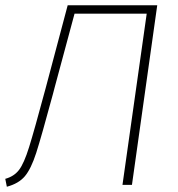

<svg xmlns="http://www.w3.org/2000/svg" viewBox="-22 -702 676 729"><path d="M479 0H443L535 -650H261L185 -368L179 -345Q135 -182 115.5 -121.5Q96 -61 72.5 -33Q49 -5 4 7L-2 -23Q31 -32 50 -56.5Q69 -81 88.5 -143.5Q108 -206 151 -366L235 -682H575Z"/></svg>

Font: FiraGO UltraLight
Style: Italic
Weight: 200
Italic angle: -8°
Designer: bBox Type GmbH
Foundry: bBox Type GmbH
Version: Version 1.001